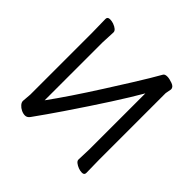

<svg xmlns="http://www.w3.org/2000/svg" viewBox="-180 -896 1097 1097"><g transform="rotate(45 369.0 -347.0)"><path d="M621.1 20Q606.9 20 592 14.4Q577.1 8.8 565.7 0Q554.2 -8.8 554.2 -19L557.1 -105V-557.1Q477.1 -418 297.9 -153.8Q242.2 -71.8 189 2Q176.8 19 160.2 19Q145 19 129.4 11.5Q113.8 3.9 103.3 -8.1Q92.8 -20 92.8 -32.2L97.2 -86.9V-587.9L95.2 -696.8Q95.2 -713.9 115.2 -713.9Q128.9 -713.9 144 -709Q182.1 -694.8 182.1 -674.8L178.2 -588.9V-122.1Q261.2 -235.8 370.6 -408Q480 -580.1 513.4 -636.5Q546.9 -692.9 552.5 -703.4Q558.1 -713.9 578.1 -713.9Q595.2 -713.9 620.1 -704.8Q645 -695.8 645 -676.8L638.2 -640.1V-106L640.1 2.9Q640.1 20 621.1 20Z"/></g></svg>

Font: LXGW WenKai Screen
Style: Regular
Weight: 400
Designer: LXGW / Fontworks Inc.
Foundry: LXGW / Fontworks Inc.
Version: Version 1.510;January 18,2025